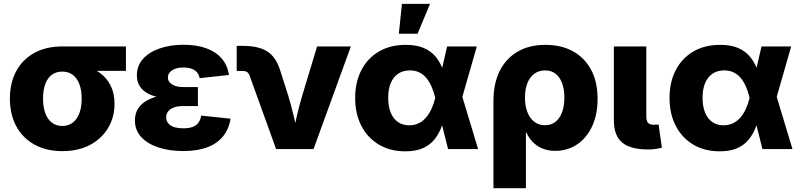

<svg xmlns="http://www.w3.org/2000/svg" viewBox="-20 -778 4183 1002"><path d="M305.2 10.7Q221.7 10.7 160.2 -23.2Q98.6 -57.1 65.2 -118.7Q31.7 -180.2 31.7 -263.2Q31.7 -345.7 64.9 -407Q98.1 -468.3 159.4 -502Q220.7 -535.6 304.2 -535.6H637.2V-408.2H402.8L304.2 -404.3Q272.9 -404.3 250.5 -387.7Q228 -371.1 216.3 -339.6Q204.6 -308.1 204.6 -263.2Q204.6 -218.8 216.6 -186.8Q228.5 -154.8 251.2 -137.7Q273.9 -120.6 305.2 -120.6Q336.9 -120.6 359.4 -137.7Q381.8 -154.8 394 -186.8Q406.2 -218.8 406.2 -263.2Q406.2 -308.1 394 -339.6Q381.8 -371.1 359.4 -387.7Q336.9 -404.3 305.2 -404.3V-450.2Q363.8 -450.2 413.3 -437.5Q462.9 -424.8 499.8 -398.7Q536.6 -372.6 557.1 -332Q577.6 -291.5 577.6 -236.3Q577.6 -166.5 544.4 -110.6Q511.2 -54.7 450.2 -22Q389.2 10.7 305.2 10.7Z M936 10.3Q864.7 10.3 807.6 -8.3Q750.5 -26.9 717.3 -62.5Q684.1 -98.1 684.1 -149.9Q684.1 -184.6 700 -210.2Q715.8 -235.8 745.8 -252.9Q775.9 -270 817.4 -278.6Q858.9 -287.1 909.7 -287.1H1012.7V-224.6H936.5Q907.7 -224.6 887.9 -217.3Q868.2 -210 857.7 -196.8Q847.2 -183.6 847.2 -165Q847.2 -139.6 869.4 -124Q891.6 -108.4 937 -108.4Q966.3 -108.4 985.6 -115.7Q1004.9 -123 1015.6 -137.7Q1026.4 -152.3 1029.8 -174.8L1183.1 -158.7Q1174.8 -105 1144.5 -67.1Q1114.3 -29.3 1062.3 -9.5Q1010.3 10.3 936 10.3ZM912.1 -260.7Q861.3 -260.7 821 -267.8Q780.8 -274.9 752.4 -289.8Q724.1 -304.7 709.2 -328.4Q694.3 -352.1 694.3 -384.8Q694.3 -435.1 726.3 -470.7Q758.3 -506.3 813.7 -525.4Q869.1 -544.4 938 -544.4Q1003.9 -544.4 1054.2 -526.9Q1104.5 -509.3 1135.7 -474.1Q1167 -439 1174.8 -386.7L1022 -370.1Q1017.6 -396.5 996.1 -411.1Q974.6 -425.8 938 -425.8Q899.9 -425.8 877.9 -410.9Q856 -396 856 -373.5Q856 -351.6 877.7 -337.6Q899.4 -323.7 936.5 -323.7H1012.7V-260.7Z M1420.9 0 1282.2 -384.8Q1277.8 -396.5 1269.3 -402.1Q1260.7 -407.7 1246.6 -407.7H1215.3V-538.6H1248Q1331.1 -538.6 1376.5 -508.5Q1421.9 -478.5 1442.9 -408.2L1484.4 -278.8Q1500 -226.1 1512.7 -172.6Q1525.4 -119.1 1538.6 -61H1504.4Q1516.6 -119.1 1529.1 -172.6Q1541.5 -226.1 1557.1 -278.8L1634.8 -535.6H1811L1616.2 0Z M2095.2 11.7Q2016.1 11.7 1957.3 -23.4Q1898.4 -58.6 1866 -121.1Q1833.5 -183.6 1833.5 -266.6Q1833.5 -349.6 1866 -412.1Q1898.4 -474.6 1957.8 -509.3Q2017.1 -543.9 2097.7 -543.9Q2152.8 -543.9 2189.7 -528.3Q2226.6 -512.7 2249.8 -486.3Q2272.9 -460 2286.1 -427.7Q2299.3 -395.5 2306.6 -362.8H2351.1L2391.6 -276.9L2475.1 0H2318.4L2251 -269Q2243.2 -301.3 2231.7 -327.1Q2220.2 -353 2204.3 -371.8Q2188.5 -390.6 2167.2 -400.6Q2146 -410.6 2119.1 -410.6Q2083.5 -410.6 2058.1 -393.6Q2032.7 -376.5 2019.3 -344.7Q2005.9 -313 2005.9 -268.1Q2005.9 -223.1 2018.8 -190.9Q2031.7 -158.7 2056.4 -141.4Q2081.1 -124 2115.2 -124Q2143.1 -124 2165.3 -135Q2187.5 -146 2204.1 -165.5Q2220.7 -185.1 2232.4 -210.9Q2244.1 -236.8 2251 -266.1L2313.5 -535.6H2468.3L2391.1 -266.1L2350.1 -179.7H2304.2Q2295.9 -145.5 2282.7 -111.8Q2269.5 -78.1 2247.1 -50Q2224.6 -22 2187.7 -5.1Q2150.9 11.7 2095.2 11.7ZM2061.5 -602.1 2077.6 -757.8H2224.1L2159.2 -602.1Z M2555.2 204.1V-252Q2555.2 -342.8 2588.1 -408.2Q2621.1 -473.6 2681.9 -508.8Q2742.7 -543.9 2826.7 -543.9Q2908.2 -543.9 2969 -511Q3029.8 -478 3064.2 -415Q3098.6 -352.1 3098.6 -262.2Q3098.6 -178.7 3069.6 -117.7Q3040.5 -56.6 2990.7 -23.7Q2940.9 9.3 2878.4 9.3Q2839.4 9.3 2809.8 -3.4Q2780.3 -16.1 2759.8 -37.4Q2739.3 -58.6 2728 -84.5H2724.6V204.1ZM2824.2 -124.5Q2856.4 -124.5 2878.9 -142.3Q2901.4 -160.2 2913.3 -192.4Q2925.3 -224.6 2925.3 -268.6Q2925.3 -311.5 2913.6 -343.5Q2901.9 -375.5 2879.4 -393.1Q2856.9 -410.6 2824.7 -410.6Q2792.5 -410.6 2768.8 -393.3Q2745.1 -376 2732.4 -344.2Q2719.7 -312.5 2719.7 -268.6Q2719.7 -225.1 2732.4 -192.6Q2745.1 -160.2 2768.6 -142.3Q2792 -124.5 2824.2 -124.5Z M3362.8 2Q3269.5 2 3226.6 -34.4Q3183.6 -70.8 3183.6 -149.4V-535.6H3353V-168Q3353 -146.5 3362.3 -136.7Q3371.6 -127 3392.1 -127Q3400.9 -127 3406.7 -127.4Q3412.6 -127.9 3417 -128.9L3434.1 -6.8Q3422.4 -3.9 3404.1 -1Q3385.7 2 3362.8 2Z M3735.8 11.7Q3656.7 11.7 3597.9 -23.4Q3539.1 -58.6 3506.6 -121.1Q3474.1 -183.6 3474.1 -266.6Q3474.1 -349.6 3506.6 -412.1Q3539.1 -474.6 3598.4 -509.3Q3657.7 -543.9 3738.3 -543.9Q3793.5 -543.9 3830.3 -528.3Q3867.2 -512.7 3890.4 -486.3Q3913.6 -460 3926.8 -427.7Q3939.9 -395.5 3947.3 -362.8H3991.7L4032.2 -276.9L4115.7 0H3959L3891.6 -269Q3883.8 -301.3 3872.3 -327.1Q3860.8 -353 3845 -371.8Q3829.1 -390.6 3807.9 -400.6Q3786.6 -410.6 3759.8 -410.6Q3724.1 -410.6 3698.7 -393.6Q3673.3 -376.5 3659.9 -344.7Q3646.5 -313 3646.5 -268.1Q3646.5 -223.1 3659.4 -190.9Q3672.4 -158.7 3697 -141.4Q3721.7 -124 3755.9 -124Q3783.7 -124 3805.9 -135Q3828.1 -146 3844.7 -165.5Q3861.3 -185.1 3873 -210.9Q3884.8 -236.8 3891.6 -266.1L3954.1 -535.6H4108.9L4031.7 -266.1L3990.7 -179.7H3944.8Q3936.5 -145.5 3923.3 -111.8Q3910.2 -78.1 3887.7 -50Q3865.2 -22 3828.4 -5.1Q3791.5 11.7 3735.8 11.7Z"/></svg>

Font: Inter 20pt ExtraBold
Style: Regular
Weight: 800
Version: Version 4.001;git-66647c0bb